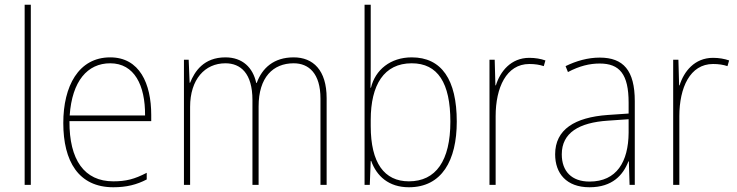

<svg xmlns="http://www.w3.org/2000/svg" viewBox="-20 -780 3110 810"><path d="M110 0V-760H84V0Z M445 -538C311 -538 247 -416 247 -261C247 -100 311 10 458 10C514 10 557 -1 599 -23V-51C547 -24 511 -15 458 -15C336 -15 272 -105 273 -269H618V-295C618 -427 569 -538 445 -538ZM445 -513C547 -513 593 -420 592 -293H274C284 -438 349 -513 445 -513Z M1219 -538C1135 -538 1086 -493 1063 -430H1061C1047 -495 1003 -538 931 -538C839 -538 801 -478 782 -431H780L776 -528H756V0H782V-329C782 -445 844 -513 931 -513C995 -513 1045 -471 1045 -358V0H1071V-331C1071 -454 1132 -513 1219 -513C1283 -513 1332 -470 1332 -364V0H1358V-366C1358 -484 1301 -538 1219 -538Z M1544 -509V-760H1518V0H1540L1544 -101H1546C1569 -37 1620 10 1705 10C1844 10 1907 -103 1907 -267C1907 -444 1843 -538 1717 -538C1627 -538 1563 -485 1545 -410H1543C1544 -438 1544 -481 1544 -509ZM1717 -513C1827 -513 1880 -430 1880 -267C1880 -102 1819 -15 1705 -15C1601 -15 1544 -93 1544 -248V-274C1544 -422 1600 -513 1717 -513Z M2213 -536C2135 -536 2090 -478 2072 -420H2070L2067 -528H2045V0H2071V-290C2071 -410 2116 -510 2213 -510C2237 -510 2256 -507 2274 -501L2281 -525C2261 -532 2238 -536 2213 -536Z M2510 -537C2460 -537 2411 -523 2366 -501L2376 -476C2425 -502 2468 -512 2510 -512C2594 -512 2632 -467 2632 -347V-301L2544 -295C2405 -285 2322 -234 2322 -129C2322 -49 2369 10 2467 10C2564 10 2609 -42 2631 -99H2633L2636 0H2658V-353C2658 -483 2610 -537 2510 -537ZM2545 -271 2632 -277V-220C2631 -98 2582 -14 2467 -14C2392 -14 2350 -57 2350 -129C2350 -220 2423 -263 2545 -271Z M2988 -536C2910 -536 2865 -478 2847 -420H2845L2842 -528H2820V0H2846V-290C2846 -410 2891 -510 2988 -510C3012 -510 3031 -507 3049 -501L3056 -525C3036 -532 3013 -536 2988 -536Z"/></svg>

Font: Noto Sans Gujarati SemiCondensed Thin
Style: Regular
Weight: 100
Width: 4
Designer: Jelle Bosma - Monotype Design Team, Universal Thirst
Foundry: Monotype Imaging Inc.
Version: Version 2.106